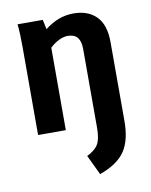

<svg xmlns="http://www.w3.org/2000/svg" viewBox="-75 -497 588 746"><g transform="rotate(-10 219.0 -124.5)"><path d="M44.9 -437.5H144.5L152.3 -399.4Q178.7 -419.9 206.5 -430.7Q234.4 -441.4 265.6 -441.4Q323.2 -441.4 356 -408.2Q388.7 -375 388.7 -306.6V4.9Q388.7 80.1 359.9 123Q331.1 166 259.8 191.4L222.7 113.3Q254.9 97.7 267.1 76.7Q279.3 55.7 279.3 12.7V-298.8Q279.3 -329.1 267.1 -344.2Q254.9 -359.4 228.5 -359.4Q212.9 -359.4 194.3 -350.6Q175.8 -341.8 158.2 -325.2V0H48.8V-349.6Q48.8 -402.3 44.9 -437.5Z"/></g></svg>

Font: Sudo Var
Style: Regular
Weight: 400
Monospace: yes
Designer: Jens Kutilek
Foundry: Jens Kutilek
Version: Version 0.065;FEAKit 1.0